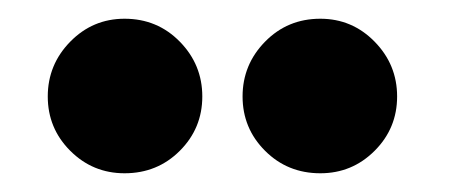

<svg xmlns="http://www.w3.org/2000/svg" viewBox="-20 -733 492 205"><path d="M113 -548Q79 -548 55 -572Q31 -596 31 -630Q31 -664 55 -688.5Q79 -713 113 -713Q148 -713 172 -688.5Q196 -664 196 -630Q196 -596 172 -572Q148 -548 113 -548ZM322 -548Q287 -548 263 -572Q239 -596 239 -630Q239 -664 263 -688.5Q287 -713 322 -713Q356 -713 380 -688.5Q404 -664 404 -630Q404 -596 380 -572Q356 -548 322 -548Z"/></svg>

Font: Epunda Sans ExtraBold
Style: Regular
Weight: 800
Designer: Simon Atzbach
Foundry: typofactur
Version: Version 2.204; ttfautohint (v1.8.4.7-5d5b)